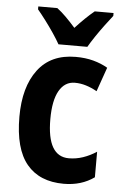

<svg xmlns="http://www.w3.org/2000/svg" viewBox="-55 -805 543 854"><g transform="rotate(5 217.0 -378.0)"><path d="M262 10Q154 10 97 -58.5Q40 -127 40 -270Q40 -403 98 -480Q156 -557 267 -557Q310 -557 345.5 -547.5Q381 -538 410 -521L372 -413Q347 -427 322.5 -434.5Q298 -442 273 -442Q228 -442 203 -398.5Q178 -355 178 -271Q178 -105 275 -105Q307 -105 338 -115.5Q369 -126 398 -145V-31Q341 10 262 10ZM185 -606Q174 -626 155.5 -653.5Q137 -681 117 -707.5Q97 -734 81 -753V-766H166Q186 -751 206.5 -730.5Q227 -710 249 -685Q294 -734 333 -766H417V-753Q402 -734 382.5 -708Q363 -682 344.5 -654.5Q326 -627 314 -606Z"/></g></svg>

Font: Noto Sans Myanmar UI Condensed
Style: Bold
Weight: 700
Width: 3
Designer: Monotype Design Team
Foundry: Monotype Imaging Inc.
Version: Version 2.103; ttfautohint (v1.8.4.7-5d5b)